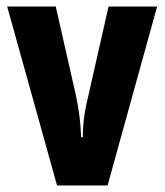

<svg xmlns="http://www.w3.org/2000/svg" viewBox="-20 -569 505 589"><path d="M155 0H310L462 -549H313L250 -271C238 -222 234 -184 234 -148H229C227 -193 223 -229 213 -276L151 -549H2Z"/></svg>

Font: Noto Sans Gurmukhi UI ExtraCondensed ExtraBold
Style: Regular
Weight: 800
Width: 2
Designer: Jelle Bosma - Monotype Design Team
Foundry: Monotype Imaging Inc.
Version: Version 2.004